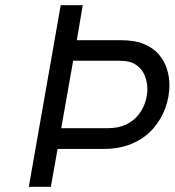

<svg xmlns="http://www.w3.org/2000/svg" viewBox="-20 -720 673 740"><path d="M91 0 214 -700H299L276 -565H448Q500 -565 535.5 -550Q571 -535 592.5 -509.8Q614 -484.5 623.5 -453.8Q633 -423 633 -391Q633 -348.5 617.8 -305.2Q602.5 -262 571.5 -225.8Q540.5 -189.5 492.2 -167.8Q444 -146 378 -146H202L176 0ZM216 -226H395Q437 -226 466.2 -240.2Q495.5 -254.5 513.5 -277.2Q531.5 -300 539.8 -326.2Q548 -352.5 548 -377Q548 -402 538.5 -427.2Q529 -452.5 505.8 -469.2Q482.5 -486 441 -486H262Z"/></svg>

Font: Overpass
Style: Italic
Weight: 400
Italic angle: -10°
Designer: Delve Withrington, Dave Bailey, Thomas Jockin
Foundry: Delve Fonts LLC
Version: Version 4.000